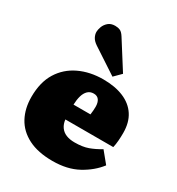

<svg xmlns="http://www.w3.org/2000/svg" viewBox="-197 -953 1005 1090"><g transform="rotate(30 305.5 -407.5)"><path d="M312 14Q216 14 152.5 -18.5Q89 -51 58 -108.5Q27 -166 27 -242Q27 -338 66.5 -402Q106 -466 175.5 -499Q245 -532 332 -532Q409 -532 465 -508.5Q521 -485 551 -439Q581 -393 581 -324Q581 -299 579 -273.5Q577 -248 572 -227H258Q261 -199 275 -179Q289 -159 312.5 -149.5Q336 -140 368 -140Q420 -140 456 -153Q492 -166 530 -189L589 -117Q546 -61 477 -23.5Q408 14 312 14ZM256 -323H367Q369 -338 370 -350.5Q371 -363 371 -375Q371 -403 359.5 -419Q348 -435 325 -435Q301 -435 286 -420Q271 -405 264 -380Q257 -355 256 -323ZM368 -571 202 -680Q180 -695 171 -712Q162 -729 162 -746Q162 -760 169 -779.5Q176 -799 193 -814Q210 -829 238 -829Q256 -829 270 -823Q284 -817 298 -795L412 -615Z"/></g></svg>

Font: Literata 18pt Black
Style: Regular
Weight: 900
Designer: Latin by Veronika Burian and Jose Scaglione. Greek by Irene Vlachou. Cyrillic by Vera Evstafieva.
Foundry: TypeTogether
Version: Version 3.103;gftools[0.9.29]